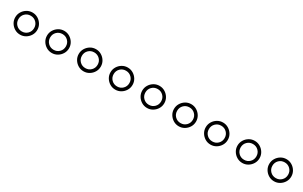

<svg xmlns="http://www.w3.org/2000/svg" viewBox="144 -1428 3311 2095"><g transform="rotate(30 1800.0 -380.0)"><path d="M80 -380Q80 -342 99 -310.5Q118 -279 149.5 -260Q181 -241 219 -241Q257 -241 288.5 -260Q320 -279 339 -310.5Q358 -342 358 -380Q358 -418 339 -449.5Q320 -481 288.5 -500Q257 -519 219 -519Q181 -519 149.5 -500Q118 -481 99 -449.5Q80 -418 80 -380ZM120 -380Q120 -422 148.5 -450.5Q177 -479 219 -479Q261 -479 289.5 -450.5Q318 -422 318 -380Q318 -338 289.5 -309.5Q261 -281 219 -281Q177 -281 148.5 -309.5Q120 -338 120 -380Z M480 -380Q480 -342 499 -310.5Q518 -279 549.5 -260Q581 -241 619 -241Q657 -241 688.5 -260Q720 -279 739 -310.5Q758 -342 758 -380Q758 -418 739 -449.5Q720 -481 688.5 -500Q657 -519 619 -519Q581 -519 549.5 -500Q518 -481 499 -449.5Q480 -418 480 -380ZM520 -380Q520 -422 548.5 -450.5Q577 -479 619 -479Q661 -479 689.5 -450.5Q718 -422 718 -380Q718 -338 689.5 -309.5Q661 -281 619 -281Q577 -281 548.5 -309.5Q520 -338 520 -380Z M880 -380Q880 -342 899 -310.5Q918 -279 949.5 -260Q981 -241 1019 -241Q1057 -241 1088.5 -260Q1120 -279 1139 -310.5Q1158 -342 1158 -380Q1158 -418 1139 -449.5Q1120 -481 1088.5 -500Q1057 -519 1019 -519Q981 -519 949.5 -500Q918 -481 899 -449.5Q880 -418 880 -380ZM920 -380Q920 -422 948.5 -450.5Q977 -479 1019 -479Q1061 -479 1089.5 -450.5Q1118 -422 1118 -380Q1118 -338 1089.5 -309.5Q1061 -281 1019 -281Q977 -281 948.5 -309.5Q920 -338 920 -380Z M1280 -380Q1280 -342 1299 -310.5Q1318 -279 1349.5 -260Q1381 -241 1419 -241Q1457 -241 1488.5 -260Q1520 -279 1539 -310.5Q1558 -342 1558 -380Q1558 -418 1539 -449.5Q1520 -481 1488.5 -500Q1457 -519 1419 -519Q1381 -519 1349.5 -500Q1318 -481 1299 -449.5Q1280 -418 1280 -380ZM1320 -380Q1320 -422 1348.5 -450.5Q1377 -479 1419 -479Q1461 -479 1489.5 -450.5Q1518 -422 1518 -380Q1518 -338 1489.5 -309.5Q1461 -281 1419 -281Q1377 -281 1348.5 -309.5Q1320 -338 1320 -380Z M1680 -380Q1680 -342 1699 -310.5Q1718 -279 1749.5 -260Q1781 -241 1819 -241Q1857 -241 1888.5 -260Q1920 -279 1939 -310.5Q1958 -342 1958 -380Q1958 -418 1939 -449.5Q1920 -481 1888.5 -500Q1857 -519 1819 -519Q1781 -519 1749.5 -500Q1718 -481 1699 -449.5Q1680 -418 1680 -380ZM1720 -380Q1720 -422 1748.5 -450.5Q1777 -479 1819 -479Q1861 -479 1889.5 -450.5Q1918 -422 1918 -380Q1918 -338 1889.5 -309.5Q1861 -281 1819 -281Q1777 -281 1748.5 -309.5Q1720 -338 1720 -380Z M2080 -380Q2080 -342 2099 -310.5Q2118 -279 2149.5 -260Q2181 -241 2219 -241Q2257 -241 2288.5 -260Q2320 -279 2339 -310.5Q2358 -342 2358 -380Q2358 -418 2339 -449.5Q2320 -481 2288.5 -500Q2257 -519 2219 -519Q2181 -519 2149.5 -500Q2118 -481 2099 -449.5Q2080 -418 2080 -380ZM2120 -380Q2120 -422 2148.5 -450.5Q2177 -479 2219 -479Q2261 -479 2289.5 -450.5Q2318 -422 2318 -380Q2318 -338 2289.5 -309.5Q2261 -281 2219 -281Q2177 -281 2148.5 -309.5Q2120 -338 2120 -380Z M2480 -380Q2480 -342 2499 -310.5Q2518 -279 2549.5 -260Q2581 -241 2619 -241Q2657 -241 2688.5 -260Q2720 -279 2739 -310.5Q2758 -342 2758 -380Q2758 -418 2739 -449.5Q2720 -481 2688.5 -500Q2657 -519 2619 -519Q2581 -519 2549.5 -500Q2518 -481 2499 -449.5Q2480 -418 2480 -380ZM2520 -380Q2520 -422 2548.5 -450.5Q2577 -479 2619 -479Q2661 -479 2689.5 -450.5Q2718 -422 2718 -380Q2718 -338 2689.5 -309.5Q2661 -281 2619 -281Q2577 -281 2548.5 -309.5Q2520 -338 2520 -380Z M2880 -380Q2880 -342 2899 -310.5Q2918 -279 2949.5 -260Q2981 -241 3019 -241Q3057 -241 3088.5 -260Q3120 -279 3139 -310.5Q3158 -342 3158 -380Q3158 -418 3139 -449.5Q3120 -481 3088.5 -500Q3057 -519 3019 -519Q2981 -519 2949.5 -500Q2918 -481 2899 -449.5Q2880 -418 2880 -380ZM2920 -380Q2920 -422 2948.5 -450.5Q2977 -479 3019 -479Q3061 -479 3089.5 -450.5Q3118 -422 3118 -380Q3118 -338 3089.5 -309.5Q3061 -281 3019 -281Q2977 -281 2948.5 -309.5Q2920 -338 2920 -380Z M3280 -380Q3280 -342 3299 -310.5Q3318 -279 3349.5 -260Q3381 -241 3419 -241Q3457 -241 3488.5 -260Q3520 -279 3539 -310.5Q3558 -342 3558 -380Q3558 -418 3539 -449.5Q3520 -481 3488.5 -500Q3457 -519 3419 -519Q3381 -519 3349.5 -500Q3318 -481 3299 -449.5Q3280 -418 3280 -380ZM3320 -380Q3320 -422 3348.5 -450.5Q3377 -479 3419 -479Q3461 -479 3489.5 -450.5Q3518 -422 3518 -380Q3518 -338 3489.5 -309.5Q3461 -281 3419 -281Q3377 -281 3348.5 -309.5Q3320 -338 3320 -380Z"/></g></svg>

Font: text-security-circle
Style: Regular
Weight: 400
Monospace: yes
Foundry: Oskari Noppa
Version: Version 3.000;hotconv 1.0.118;makeotfexe 2.5.65603